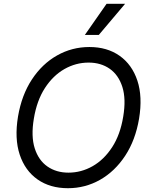

<svg xmlns="http://www.w3.org/2000/svg" viewBox="-20 -986 801 1016"><path d="M715.9 -358Q696.7 -244.3 642.4 -161.8Q588.1 -79.2 509.6 -34.6Q431.1 9.9 339.5 9.9Q245 9.9 178.8 -36.4Q112.6 -82.7 84.3 -167.8Q56.1 -252.8 75.3 -369.3Q94.5 -483 148.8 -565.5Q203.1 -648.1 282 -692.6Q360.8 -737.2 453.1 -737.2Q546.9 -737.2 612.7 -690.9Q678.6 -644.5 706.9 -559.5Q735.1 -474.4 715.9 -358ZM632.1 -369.3Q647.7 -462.4 627.5 -525.9Q607.2 -589.5 560.4 -622.2Q513.5 -654.8 448.9 -654.8Q381.4 -654.8 321 -620.6Q260.7 -586.3 217.7 -520.1Q174.7 -453.8 159.1 -358Q143.5 -264.9 163.7 -201.3Q183.9 -137.8 230.8 -105.1Q277.7 -72.4 342.3 -72.4Q409.8 -72.4 470.2 -106.7Q530.5 -141 573.5 -207.2Q616.5 -273.4 632.1 -369.3ZM429 -801.1 544 -965.9H642L502.8 -801.1Z"/></svg>

Font: Inter UI
Style: Italic
Weight: 400
Italic angle: -9.39999°
Designer: Rasmus Andersson
Foundry: rsms
Version: 3.2;8d6f07862